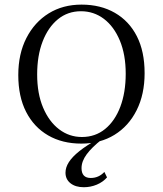

<svg xmlns="http://www.w3.org/2000/svg" viewBox="-20 -602 696 820"><path d="M327.4 11.3Q246 11.3 185.5 -23.8Q125 -58.9 91.5 -124.2Q58.1 -189.5 58.1 -281.5Q58.1 -371.8 92.7 -439.5Q127.4 -507.3 187.9 -544.8Q248.4 -582.3 328.2 -582.3Q409.7 -582.3 470.6 -547.2Q531.5 -512.1 564.5 -447.2Q597.6 -382.3 597.6 -289.5Q597.6 -199.2 563.7 -131.5Q529.8 -63.7 469 -26.2Q408.1 11.3 327.4 11.3ZM329.8 -16.9Q387.1 -16.9 429 -51.2Q471 -85.5 494 -146.4Q516.9 -207.3 516.9 -287.1Q516.9 -368.5 491.9 -428.6Q466.9 -488.7 423.8 -521.4Q380.6 -554 325.8 -554Q269.4 -554 227.4 -519.8Q185.5 -485.5 162.1 -425Q138.7 -364.5 138.7 -283.9Q138.7 -202.4 164.1 -142.3Q189.5 -82.3 232.7 -49.6Q275.8 -16.9 329.8 -16.9ZM337.9 197.6Q302.4 197.6 281 180.6Q259.7 163.7 259.7 135.5Q259.7 112.9 274.2 90.3Q288.7 67.7 319 43.5Q349.2 19.4 396.8 -7.3H416.1Q371.8 27.4 350 57.3Q328.2 87.1 328.2 116.1Q328.2 158.1 367.7 158.1Q401.6 158.1 425.8 132.3L437.1 155.6Q419.4 175.8 393.1 186.7Q366.9 197.6 337.9 197.6Z"/></svg>

Font: Playfair 5pt SemiExpanded Light Light
Style: Regular
Weight: 300
Version: Version 2.203